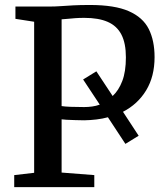

<svg xmlns="http://www.w3.org/2000/svg" viewBox="-20 -770 680 790"><path d="M38.5 0V-49.5L120.5 -59V-680.5L43.5 -692.5V-743H178Q207.5 -743 231 -744.8Q254.5 -746.5 281.8 -748Q309 -749.5 350 -749.5Q452 -749.5 510 -724Q568 -698.5 592 -650.8Q616 -603 616 -535Q616 -455.5 581.5 -398.5Q547 -341.5 486 -310L550.5 -211.5L496 -178L424 -287.5Q402 -281.5 377.2 -278.5Q352.5 -275.5 326.5 -275Q309.5 -275 289.5 -275.8Q269.5 -276.5 253.8 -277.2Q238 -278 233.5 -279V-60L368 -49.5V0ZM326 -329.5Q343 -329.5 359.2 -331.8Q375.5 -334 390.5 -339.5L322 -443L376.5 -476.5L443.5 -375Q468.5 -398 483.2 -436.8Q498 -475.5 498 -534Q498 -592 479.5 -627.8Q461 -663.5 423.2 -680Q385.5 -696.5 327 -696.5Q305.5 -696.5 288.8 -695.2Q272 -694 258.5 -692.5Q245 -691 233.5 -690.5V-333.5Q246 -331.5 269.8 -330.5Q293.5 -329.5 326 -329.5Z"/></svg>

Font: Merriweather 24pt Medium
Style: Regular
Weight: 500
Designer: Eben Sorkin
Foundry: Eben Sorkin
Version: Version 2.100